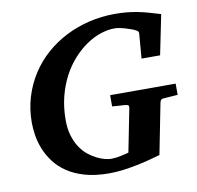

<svg xmlns="http://www.w3.org/2000/svg" viewBox="-79 -768 887 865"><g transform="rotate(-10 365.0 -335.5)"><path d="M648.9 -273.9Q642.1 -272.9 639.4 -269.3Q636.7 -265.6 634.8 -258.8L588.9 -25.9Q567.9 -20 540.5 -12.7Q513.2 -5.4 481.9 1Q450.7 7.3 417.7 11.7Q384.8 16.1 353 16.1Q289.1 16.1 241.7 2.4Q194.3 -11.2 160.6 -34.2Q127 -57.1 105 -86.7Q83 -116.2 70.3 -147.9Q57.6 -179.7 52.7 -211.2Q47.9 -242.7 47.9 -269Q47.9 -331.1 64.7 -386.2Q81.5 -441.4 111.6 -488Q141.6 -534.7 183.3 -571.5Q225.1 -608.4 275.4 -634Q325.7 -659.7 382.8 -673.3Q439.9 -687 500 -687Q528.3 -687 553 -684.8Q577.6 -682.6 601.8 -678Q626 -673.3 651.4 -666.3Q676.8 -659.2 707 -649.9L669.9 -467.8H585L594.2 -581.1Q595.2 -589.8 586.7 -595Q578.1 -600.1 567.9 -604Q563 -605.5 554.4 -608.6Q545.9 -611.8 534.9 -615Q523.9 -618.2 511.7 -620.6Q499.5 -623 487.8 -623Q457 -623 423.8 -611.8Q390.6 -600.6 358.6 -578.9Q326.7 -557.1 297.9 -525.1Q269 -493.2 247.3 -452.1Q225.6 -411.1 212.9 -361.3Q200.2 -311.5 200.2 -253.9Q200.2 -213.4 209.7 -182.4Q219.2 -151.4 234.6 -128.2Q250 -105 269.3 -89.6Q288.6 -74.2 307.9 -64.7Q327.1 -55.2 344.2 -51Q361.3 -46.9 373 -46.9Q382.8 -46.9 394 -48.3Q405.3 -49.8 416 -52Q426.8 -54.2 436.5 -56.6Q446.3 -59.1 453.1 -61L492.2 -258.8Q493.7 -268.1 489.3 -271Q484.9 -273.9 473.1 -274.9Q464.4 -274.9 455.1 -275.9Q446.8 -276.4 436.8 -277.1Q426.8 -277.8 417 -278.8V-330.1H716.8V-278.8Z"/></g></svg>

Font: Charis SIL Afr
Style: Bold Italic
Weight: 700
Italic angle: -11°
Foundry: SIL International
Version: Version 5.000